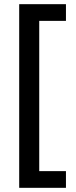

<svg xmlns="http://www.w3.org/2000/svg" viewBox="-20 -739 362 920"><path d="M296 161H72V-719H296V-639H168V81H296Z"/></svg>

Font: Noto Sans Lao UI SemCond Med
Style: Regular
Weight: 500
Width: 4
Designer: Monotype Design Team
Foundry: Monotype Imaging Inc.
Version: Version 2.000; ttfautohint (v1.8.4.7-5d5b)